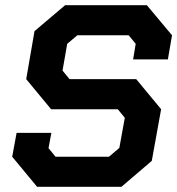

<svg xmlns="http://www.w3.org/2000/svg" viewBox="-20 -720 683 740"><path d="M27 -116 44 -208H178L167 -149L194 -116H400L440 -150L461 -266L434 -299H177L81 -415L113 -600L231 -700H546L643 -584L627 -491H493L503 -551L476 -584H278L239 -551L221 -448L248 -415H505L601 -299L565 -100L448 0H123Z"/></svg>

Font: Chakra Petch
Style: Bold Italic
Weight: 700
Italic angle: -10°
Designer: Katatrad Aksorn Co.,Ltd.
Foundry: Cadson Demak Co.,Ltd.
Version: Version 1.000; ttfautohint (v1.6)